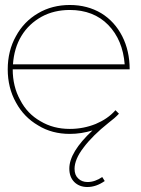

<svg xmlns="http://www.w3.org/2000/svg" viewBox="-20 -537 564 770"><path d="M364 -40C332 -27 297 -20 260 -20C216 -20 177 -30 142 -51C107 -71 80 -99 61 -136C41 -172 31 -213 31 -259H500C500 -308 490 -353 470 -392C450 -431 422 -462 386 -484C349 -506 307 -517 260 -517C213 -517 170 -506 133 -484C95 -462 65 -431 44 -392C22 -353 11 -308 11 -259C11 -210 22 -165 44 -126C65 -87 95 -56 133 -34C170 -11 213 0 260 0C291 0 322 -5 351 -14C289 44 258 95 258 139C258 162 265 180 278 193C291 206 309 213 330 213C354 213 377 205 400 189L390 173C371 186 351 193 331 193C316 193 303 188 294 179C284 170 279 157 279 140C279 115 291 86 315 55C338 24 372 -10 416 -45C432 -57 446 -69 457 -81L443 -95C422 -71 395 -53 364 -40ZM147 -470C180 -488 218 -497 260 -497C323 -497 375 -477 414 -437C453 -397 475 -344 480 -279H32C35 -322 46 -360 66 -393C86 -426 113 -451 147 -470Z"/></svg>

Font: Argentum Sans Thin
Style: Regular
Weight: 250
Designer: Julieta Ulanovsky
Foundry: Julieta Ulanovsky
Version: Version 5.001;February 15, 2019;FontCreator 11.5.0.2425 64-b